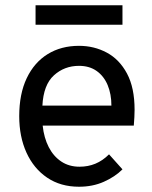

<svg xmlns="http://www.w3.org/2000/svg" viewBox="-20 -697 578 729"><path d="M280 12Q210 12 159 -22.5Q108 -57 80.5 -117.5Q53 -178 53 -256Q53 -340.5 81.5 -400.2Q110 -460 161 -491.5Q212 -523 280 -523Q337.5 -523 385.5 -497.2Q433.5 -471.5 462.2 -417.8Q491 -364 491 -280Q491 -268 490.2 -252.2Q489.5 -236.5 488 -220H142Q147 -173.5 165 -138.5Q183 -103.5 212.5 -83.8Q242 -64 282 -64Q314.5 -64 342.2 -75.5Q370 -87 394 -111L445 -54Q416.5 -25.5 374.2 -6.8Q332 12 280 12ZM141 -296H403Q403 -339.5 388.8 -373.8Q374.5 -408 347 -427.5Q319.5 -447 280 -447Q224.5 -447 184.8 -411Q145 -375 141 -296ZM115 -603V-677H445V-603Z"/></svg>

Font: Undotted
Style: Regular
Weight: 400
Designer: Delve Withrington, Dave Bailey, Thomas Jockin
Foundry: Delve Fonts LLC
Version: Version 4.000